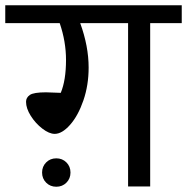

<svg xmlns="http://www.w3.org/2000/svg" viewBox="-40 -709 711 730"><path d="M651 -621H531V0H447V-621H265Q297 -533 297 -452Q297 -385 277 -327Q257 -269 226.5 -234.5Q196 -200 168 -200Q147 -200 121 -220Q95 -240 77 -268.5Q59 -297 59 -322Q59 -338 73.5 -348Q88 -358 135 -358Q145 -358 191 -356Q211 -404 211 -481Q211 -551 187 -621H-20V-689H651ZM120 -53Q120 -76 135.5 -91.5Q151 -107 174 -107Q197 -107 212.5 -91.5Q228 -76 228 -53Q228 -30 212.5 -14.5Q197 1 174 1Q151 1 135.5 -14.5Q120 -30 120 -53Z"/></svg>

Font: FiraGO
Style: Regular
Weight: 400
Designer: bBox Type
Foundry: bBox Type GmbH
Version: Version 1.001;April 20, 2020;FontCreator 12.0.0.2555 64-bit